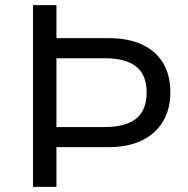

<svg xmlns="http://www.w3.org/2000/svg" viewBox="-20 -725 730 745"><path d="M108 0V-705H199V-577H401Q477 -577 530.5 -552.5Q584 -528 612.5 -481Q641 -434 641 -367Q641 -301 612 -253Q583 -205 529.5 -179.5Q476 -154 401 -154H199V0ZM199 -232H387Q467 -232 508 -264.5Q549 -297 549 -366Q549 -435 508 -467Q467 -499 387 -499H199Z"/></svg>

Font: Nunito Sans 7pt
Style: Regular
Weight: 400
Designer: Vernon Adams
Foundry: Vernon Adams
Version: Version 3.101;gftools[0.9.27]